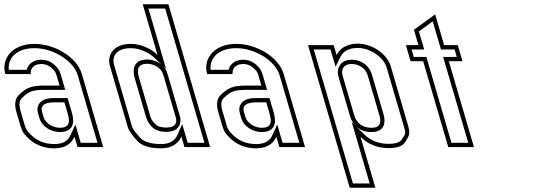

<svg xmlns="http://www.w3.org/2000/svg" viewBox="-111 -687 2523 897"><path d="M237 -48 251.1 0H371.1L271.4 -341C247.6 -422.2 142.5 -482 50.2 -482C-57.2 -482 -106.2 -409.5 -86.1 -341H32.6C30 -364.3 43.8 -388 82.6 -388C98.5 -388 112.3 -383.3 124.2 -374C148.4 -355 149.5 -347.5 155.2 -328L167.2 -287H87.2C62.2 -287 41.6 -283.8 25.6 -277.5C9.5 -271.2 -7 -259.3 -24.1 -242C-41.1 -224.7 -44.4 -198.3 -34.1 -163L-18.3 -109C-12.8 -90.3 -8.5 -70.7 12.7 -50C46.9 -12.7 90.3 6 142.8 6C199.5 6 224.8 -21.2 237 -48ZM145 -209H190L203.4 -163C213.2 -129.4 222.7 -90 168.5 -90C135.3 -90 100.9 -111.9 92.6 -140L85.6 -164C76.6 -194.9 97.3 -209 145 -209ZM218.8 -56.3C209.1 -35.1 191.8 -14 142.8 -14C95.3 -14 58 -30.2 27.4 -63.5L27.1 -63.9L26.7 -64.3C9.3 -81.3 6.6 -95 0.9 -114.6L-14.9 -168.6C-24.3 -200.9 -19.7 -217.9 -9.8 -228C5.9 -244 20.4 -254 32.9 -258.9C45.7 -263.9 63.8 -267 87.2 -267H193.8L174.4 -333.6C168.8 -352.6 162.8 -369.1 136.6 -389.7C121.2 -401.8 102.5 -408 82.6 -408C45.2 -408 20.7 -388.2 13.9 -361H-69.9C-70.4 -365.4 -70.5 -367.5 -70.5 -371C-70.7 -416 -33.6 -462 50.2 -462C135.9 -462 231.9 -404.7 252.2 -335.4L344.4 -20H266.1L241.2 -105.1ZM145 -229C129.1 -229 115.4 -227.7 103.2 -224.1C73.4 -215.5 57.2 -190.1 66.4 -158.4L73.4 -134.4C84.9 -95.2 128 -70 168.5 -70C177.5 -70 185.7 -70.9 193.2 -73C246.7 -87.7 229.4 -145.4 222.6 -168.6L204.9 -229Z M499.9 -482C420 -482 387.6 -430 402.5 -379L477.6 -122C488.8 -83.8 486.6 -77.8 529.6 -29.5C550.7 -5.8 588.4 6 642.5 6C697.8 6 725.1 -23.1 736.4 -49L750.8 0H870.8L675.8 -667H555.8L624.8 -431C594 -460.2 546.5 -482 499.9 -482ZM649.4 -344.5C651.9 -337.5 654.1 -330.7 656 -324L710.1 -139C717.5 -113.9 709.7 -91 665.4 -91C642.1 -91 625.1 -96.3 614.5 -107C594.2 -127.4 593 -137.6 588.5 -153L538.5 -324C529.6 -354.7 526.4 -389 577 -389C605.3 -389 639.8 -371.8 649.4 -344.5ZM499.9 -462C540.4 -462 583.8 -442.3 611 -416.5L664.8 -365.4L582.5 -647H660.8L844.1 -20H765.8L740.2 -107.5L718.1 -57C709.4 -37.2 689.7 -14 642.5 -14C590.6 -14 559.8 -25.8 544.6 -42.8C501.9 -90.7 508.4 -87.8 496.8 -127.6L421.7 -384.6C419.9 -390.8 419 -396.9 418.9 -402.6C418.8 -432.1 440.2 -462 499.9 -462ZM668.3 -351.1C654.7 -389.7 611.5 -409 577 -409C567.8 -409 559.5 -408.1 551.9 -406C503 -392.5 512.3 -342.5 519.3 -318.4L569.3 -147.4C573.4 -133.5 577.8 -115.5 600.3 -92.9C616.3 -76.8 639.4 -71 665.4 -71C675.9 -71 685.3 -72.1 693.7 -74.5C730.7 -85 736.8 -119.2 729.3 -144.6L675.2 -329.6C673.2 -336.6 670.9 -343.8 668.3 -351.1Z M1180 -48 1194.1 0H1314.1L1214.4 -341C1190.6 -422.2 1085.5 -482 993.2 -482C885.8 -482 836.8 -409.5 856.9 -341H975.6C973 -364.3 986.8 -388 1025.6 -388C1041.5 -388 1055.3 -383.3 1067.2 -374C1091.4 -355 1092.5 -347.5 1098.2 -328L1110.2 -287H1030.2C1005.2 -287 984.6 -283.8 968.6 -277.5C952.5 -271.2 936 -259.3 918.9 -242C901.9 -224.7 898.6 -198.3 908.9 -163L924.7 -109C930.2 -90.3 934.5 -70.7 955.7 -50C989.9 -12.7 1033.3 6 1085.8 6C1142.5 6 1167.8 -21.2 1180 -48ZM1088 -209H1133L1146.4 -163C1156.2 -129.4 1165.7 -90 1111.5 -90C1078.3 -90 1043.9 -111.9 1035.6 -140L1028.6 -164C1019.6 -194.9 1040.3 -209 1088 -209ZM1161.8 -56.3C1152.1 -35.1 1134.8 -14 1085.8 -14C1038.3 -14 1001 -30.2 970.4 -63.5L970.1 -63.9L969.7 -64.3C952.3 -81.3 949.6 -95 943.9 -114.6L928.1 -168.6C918.7 -200.9 923.3 -217.9 933.2 -228C948.9 -244 963.4 -254 975.9 -258.9C988.7 -263.9 1006.8 -267 1030.2 -267H1136.8L1117.4 -333.6C1111.8 -352.6 1105.8 -369.1 1079.6 -389.7C1064.2 -401.8 1045.5 -408 1025.6 -408C988.2 -408 963.7 -388.2 956.9 -361H873.1C872.6 -365.4 872.5 -367.5 872.5 -371C872.3 -416 909.4 -462 993.2 -462C1078.9 -462 1174.9 -404.7 1195.2 -335.4L1287.4 -20H1209.1L1184.2 -105.1ZM1088 -229C1072.1 -229 1058.4 -227.7 1046.2 -224.1C1016.4 -215.5 1000.2 -190.1 1009.4 -158.4L1016.4 -134.4C1027.9 -95.2 1071 -70 1111.5 -70C1120.5 -70 1128.7 -70.9 1136.2 -73C1189.7 -87.7 1172.4 -145.4 1165.6 -168.6L1147.9 -229Z M1461.6 -430 1448.1 -476H1328.1L1522.8 190H1642.8L1573.2 -48C1608.6 -12.7 1652.5 5 1705 5C1744.2 5 1769.8 -4.3 1781.8 -23C1802.2 -54.6 1806.3 -63.2 1794.7 -103L1714.6 -377C1697.3 -436 1627.3 -483 1559.8 -483C1503.7 -483 1474.2 -455.9 1461.6 -430ZM1532.6 -388C1567.8 -388 1597.9 -365.5 1606.8 -335L1661.2 -149C1669.4 -121 1671.3 -90 1624.7 -90C1581 -90 1554.2 -113.1 1543.7 -149L1489.3 -335C1481.8 -360.8 1492.5 -388 1532.6 -388ZM1479.5 -421.2C1489.1 -440.7 1510.9 -463 1559.8 -463C1619.3 -463 1681.2 -419.9 1695.4 -371.4L1775.5 -97.4C1786.1 -61 1784.8 -64.5 1765 -33.8C1758.8 -24.2 1742 -15 1705 -15C1657.2 -15 1619 -30.5 1587.4 -62.1L1532.1 -117.4L1616.1 170H1537.8L1354.8 -456H1433.1L1456.9 -374.8ZM1532.6 -408C1524 -408 1516 -407 1508.7 -404.9C1470.8 -394 1462 -357.4 1470.1 -329.4L1524.5 -143.4C1537.2 -100 1572.6 -70 1624.7 -70C1633.5 -70 1641.5 -70.9 1648.8 -73C1694.5 -85.7 1687 -132.2 1680.4 -154.6L1626 -340.6C1614.4 -380.3 1576.2 -408 1532.6 -408Z M1983.2 0H2103.2L1985.9 -401H2049.7L2027.8 -476H1964L1921.9 -620L1823 -548L1844 -476H1785.3L1807.2 -401H1865.9ZM1998.2 -20 1880.9 -421H1822.2L1811.9 -456H1870.7L1846.1 -540.1L1910.7 -587.1L1949 -456H2012.8L2023 -421H1959.3L2076.5 -20Z"/></svg>

Font: Din Kursivschrift
Style: BreitLeftGho
Weight: 400
Version: Version 1.089